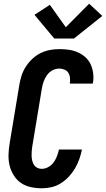

<svg xmlns="http://www.w3.org/2000/svg" viewBox="-20 -1008 572 1036"><path d="M205 8Q175 8 145.5 1.5Q116 -5 93 -21Q70 -37 54.5 -61.5Q39 -86 32 -114Q25 -142 26 -173Q27 -204 32 -234L84 -548Q88 -574 96 -599Q104 -624 118.5 -647Q133 -670 153.5 -689.5Q174 -709 198 -721Q222 -733 248 -738Q274 -743 300 -743Q326 -743 351 -739.5Q376 -736 399 -726Q422 -716 440 -700Q458 -684 468.5 -662Q479 -640 482.5 -614.5Q486 -589 482 -563Q481 -562 481 -560.5Q481 -559 480 -557H357Q357 -558 357 -558.5Q357 -559 357 -560Q359 -574 357.5 -589Q356 -604 348.5 -615.5Q341 -627 327.5 -632.5Q314 -638 300 -638Q281 -638 263 -628.5Q245 -619 233.5 -602.5Q222 -586 215.5 -568Q209 -550 206 -531L154 -217Q152 -204 151 -191Q150 -178 150.5 -165.5Q151 -153 154 -140.5Q157 -128 163.5 -118Q170 -108 181 -102.5Q192 -97 205 -97Q223 -97 240.5 -106.5Q258 -116 269.5 -132Q281 -148 287.5 -165.5Q294 -183 298 -201H422Q417 -175 408 -149.5Q399 -124 385 -100Q371 -76 351.5 -55Q332 -34 308 -19Q284 -4 257.5 2Q231 8 205 8ZM379 -800H273L166 -928L249 -982L335 -861L461 -988L532 -922Z"/></svg>

Font: Iosevka Curly XBdObl
Style: Regular
Weight: 800
Italic angle: -9°
Monospace: yes
Designer: Belleve Invis
Foundry: Belleve Invis
Version: Version 11.1.0; ttfautohint (v1.8.3)